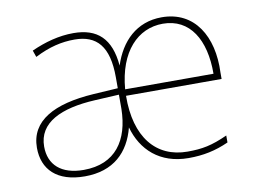

<svg xmlns="http://www.w3.org/2000/svg" viewBox="-64 -724 979 734"><g transform="rotate(-10 425.0 -357.0)"><path d="M604 -631C506 -631 443 -567 414 -477C405 -583 354 -630 261 -630C205 -630 150 -615 97 -591L106 -565C163 -594 211 -605 261 -605C347 -605 392 -556 392 -436V-393L296 -387C142 -377 48 -327 48 -222C48 -138 102 -83 210 -83C322 -83 384 -145 408 -238C433 -148 501 -83 613 -83C670 -83 718 -93 769 -116V-143C707 -115 670 -108 613 -108C491 -108 416 -198 418 -359H789V-384C795 -523 732 -631 604 -631ZM604 -606C709 -606 763 -516 762 -384H419C431 -529 507 -606 604 -606ZM298 -363 392 -368V-313C390 -192 334 -108 210 -108C123 -108 76 -151 76 -222C76 -315 165 -356 298 -363Z"/></g></svg>

Font: Noto Sans Telugu UI Thin
Style: Regular
Weight: 100
Designer: Jelle Bosma - Monotype Design Team
Foundry: Monotype Imaging Inc.
Version: Version 2.005